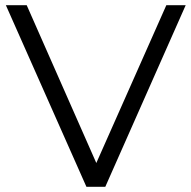

<svg xmlns="http://www.w3.org/2000/svg" viewBox="-20 -720 738 740"><path d="M313.1 0 2.6 -700H82.9L373.4 -41.5H328.9L621.1 -700H695.7L385.8 0Z"/></svg>

Font: Montserrat Thin
Style: Regular
Weight: 100
Designer: Julieta Ulanovsky
Foundry: Julieta Ulanovsky
Version: Version 9.000